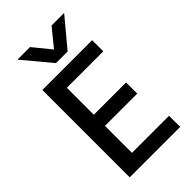

<svg xmlns="http://www.w3.org/2000/svg" viewBox="-267 -967 1047 1047"><g transform="rotate(-45 257.0 -443.5)"><path d="M319 -725H229L94 -887H191L274 -785L357 -887H454ZM462 0H73V-674H457V-588H176V-380H425V-294H176V-86H462Z"/></g></svg>

Font: Hind Kochi Medium
Style: Regular
Weight: 500
Designer: Dhruvi Tolia
Foundry: Indian Type Foundry
Version: Version 0.702;PS 1.0;hotconv 1.0.81;makeotf.lib2.5.63406